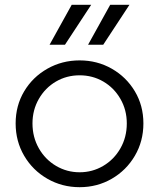

<svg xmlns="http://www.w3.org/2000/svg" viewBox="-20 -766 662 798"><path d="M311 -515Q384 -515 444.5 -480.5Q505 -446 540.5 -386.5Q576 -327 576 -253Q576 -179 540.5 -118.5Q505 -58 444.5 -23Q384 12 311 12Q238 12 177 -23Q116 -58 80.5 -118.5Q45 -179 45 -253Q45 -327 80.5 -386.5Q116 -446 177 -480.5Q238 -515 311 -515ZM311 -50Q364 -50 409 -76.5Q454 -103 480.5 -149.5Q507 -196 507 -253Q507 -309 480.5 -355Q454 -401 409.5 -427Q365 -453 311 -453Q257 -453 212.5 -427Q168 -401 141.5 -355Q115 -309 115 -253Q115 -196 141.5 -149.5Q168 -103 213 -76.5Q258 -50 311 -50ZM359 -746 250 -580H186L278 -746ZM518 -746 409 -580H346L438 -746Z"/></svg>

Font: Museo Sans Light
Style: Regular
Weight: 300
Designer: Jos Buivenga
Foundry: Jos Buivenga & Rosetta Type Foundry (extension, remastering)
Version: Version 3.600;PS 1.000;hotconv 1.0.88;makeotf.lib2.5.647800;